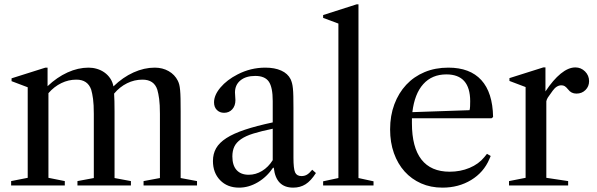

<svg xmlns="http://www.w3.org/2000/svg" viewBox="-20 -850 2736 880"><path d="M277 -20 202 -35V-423C219.3 -443 239 -458.3 261 -469C283 -479.7 306 -485 330 -485C364.7 -485 387.3 -469.7 398 -439C401.3 -427.7 404.2 -413.5 406.5 -396.5C408.8 -379.5 410 -356.7 410 -328V-34L335 -20V0H580V-20L505 -34V-338C505 -356.7 504.8 -372.7 504.5 -386C504.2 -399.3 503.7 -411 503 -421C520.3 -441.7 540.2 -457.5 562.5 -468.5C584.8 -479.5 608.3 -485 633 -485C668.3 -485 691 -469.7 701 -439C704.3 -427.7 707.2 -413.5 709.5 -396.5C711.8 -379.5 713 -356.7 713 -328V-34L638 -20V0H883V-20L808 -34V-338C808 -362 807.8 -381.8 807.5 -397.5C807.2 -413.2 806.5 -426.3 805.5 -437C804.5 -447.7 803.2 -456.2 801.5 -462.5C799.8 -468.8 797.7 -474.7 795 -480C785.7 -498.7 771.7 -513.3 753 -524C734.3 -534.7 713 -540 689 -540C657 -540 624.7 -532.7 592 -518C559.3 -503.3 528.7 -482 500 -454C497.3 -468 492.3 -480.3 485 -491C477.7 -501.7 468.8 -510.7 458.5 -518C448.2 -525.3 436.7 -530.8 424 -534.5C411.3 -538.2 398.7 -540 386 -540C354 -540 321.8 -532.7 289.5 -518C257.2 -503.3 226.7 -482.3 198 -455V-540H188L33 -491V-478L107 -450V-35L31 -20V0H277Z M1076 10C1105.3 10 1133.8 1.8 1161.5 -14.5C1189.2 -30.8 1212.7 -53.3 1232 -82L1235 -80C1241.7 -20 1271.3 10 1324 10C1345.3 10 1364.2 4.8 1380.5 -5.5C1396.8 -15.8 1412.7 -33 1428 -57L1411 -72C1402.3 -61.3 1394.3 -53.8 1387 -49.5C1379.7 -45.2 1371.3 -43 1362 -43C1347.3 -43 1337.5 -48.7 1332.5 -60C1327.5 -71.3 1325 -93.7 1325 -127V-356C1325 -376.7 1324.8 -394.2 1324.5 -408.5C1324.2 -422.8 1323.5 -434.8 1322.5 -444.5C1321.5 -454.2 1320.2 -462.2 1318.5 -468.5C1316.8 -474.8 1314.7 -481 1312 -487C1303.3 -504.3 1289 -517.5 1269 -526.5C1249 -535.5 1224.7 -540 1196 -540C1151.3 -540 1109 -529.7 1069 -509C1036.3 -492.3 1010.2 -472.3 990.5 -449C970.8 -425.7 961 -403 961 -381C961 -366.3 965.3 -354.7 974 -346C982.7 -337.3 993.7 -333 1007 -333C1022.3 -333 1034.8 -338.3 1044.5 -349C1054.2 -359.7 1059 -373.7 1059 -391C1059 -396.3 1058.7 -402.2 1058 -408.5C1057.3 -414.8 1057 -420.7 1057 -426C1057 -449.3 1065.3 -467.8 1082 -481.5C1098.7 -495.2 1121.3 -502 1150 -502C1179.3 -502 1200 -493.3 1212 -476C1224 -458.7 1230 -429 1230 -387V-289C1180 -278.3 1137.5 -267.2 1102.5 -255.5C1067.5 -243.8 1039.2 -231 1017.5 -217C995.8 -203 980.2 -187.5 970.5 -170.5C960.8 -153.5 956 -134 956 -112C956 -76 967 -46.7 989 -24C1011 -1.3 1040 10 1076 10ZM1120 -49C1096 -49 1077.5 -56.2 1064.5 -70.5C1051.5 -84.8 1045 -105.7 1045 -133C1045 -150.3 1048 -165.3 1054 -178C1060 -190.7 1070.2 -202 1084.5 -212C1098.8 -222 1117.8 -230.7 1141.5 -238C1165.2 -245.3 1194.7 -252.7 1230 -260V-116C1216.7 -94.7 1200.3 -78.2 1181 -66.5C1161.7 -54.8 1141.3 -49 1120 -49Z M1692 -19 1623 -34V-830H1614L1461 -781V-768L1531 -742V-34L1461 -19V0H1692Z M2233 -308 2240 -314C2238.7 -388.7 2220.7 -445 2186 -483C2151.3 -521 2101 -540 2035 -540C1995 -540 1958.7 -533.2 1926 -519.5C1893.3 -505.8 1865.3 -486.5 1842 -461.5C1818.7 -436.5 1800.5 -406.7 1787.5 -372C1774.5 -337.3 1768 -299 1768 -257C1768 -217 1773.8 -180.7 1785.5 -148C1797.2 -115.3 1813.5 -87.3 1834.5 -64C1855.5 -40.7 1880.7 -22.5 1910 -9.5C1939.3 3.5 1972 10 2008 10C2057.3 10 2101.2 -1.7 2139.5 -25C2177.8 -48.3 2205.7 -80.3 2223 -121L2229 -135L2212 -145L2200 -130C2182.7 -108.7 2160 -92.2 2132 -80.5C2104 -68.8 2073.7 -63 2041 -63C1983.7 -63 1940.5 -81.7 1911.5 -119C1882.5 -156.3 1868 -211.7 1868 -285V-308ZM2026 -509C2098.7 -509 2135 -468 2135 -386C2135 -378 2134.8 -370.2 2134.5 -362.5C2134.2 -354.8 2133.3 -349 2132 -345L1870 -336C1876.7 -392 1893.3 -434.8 1920 -464.5C1946.7 -494.2 1982 -509 2026 -509Z M2584 -20 2484 -35V-386C2485.3 -392 2487.7 -397.7 2491 -403C2494.3 -408.3 2501.7 -418.7 2513 -434C2525 -450.7 2538.3 -459 2553 -459C2559 -459 2564.2 -457.7 2568.5 -455C2572.8 -452.3 2578 -447.3 2584 -440C2593.3 -427.3 2606 -421 2622 -421C2638.7 -421 2652.5 -426.5 2663.5 -437.5C2674.5 -448.5 2680 -462 2680 -478C2680 -495.3 2673.8 -510.2 2661.5 -522.5C2649.2 -534.8 2634.3 -541 2617 -541C2595.7 -541 2573.3 -531.5 2550 -512.5C2526.7 -493.5 2503.3 -466.3 2480 -431V-541H2470L2315 -492V-479L2389 -451V-35L2313 -20V0H2584Z"/></svg>

Font: Libre Caslon Text
Style: Regular
Weight: 400
Designer: Pablo Impallari, Rodrigo Fuenzalida
Foundry: Pablo Impallari, Rodrigo Fuenzalida
Version: Version 1.000; ttfautohint (v0.93) -l 8 -r 50 -G 200 -x 14 -